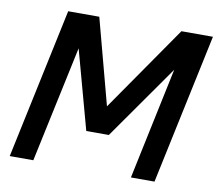

<svg xmlns="http://www.w3.org/2000/svg" viewBox="-81 -835 1054 930"><g transform="rotate(10 446.5 -370.0)"><path d="M24 0 181 -740H334L446 -319L738 -740H893L736 0H620L736 -550L479 -184H368L262 -572L140 0Z"/></g></svg>

Font: Be Vietnam Pro Medium
Style: Italic
Weight: 500
Italic angle: -12°
Designer: Lam Bao, Tony Le, Vietanh Nguyen
Foundry: Yellow Type Foundry
Version: Version 1.002; ttfautohint (v1.8.3)